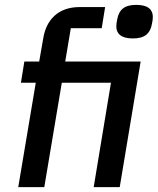

<svg xmlns="http://www.w3.org/2000/svg" viewBox="-20 -769 648 789"><path d="M55 0H162L234 -429H436L365 0H472L558 -516H248L271 -653H398L412 -740H307C218 -740 170 -686 158 -613L141 -516H80L66 -429H127ZM526 -611C577 -611 597 -633 604 -669C607 -681 608 -692 608 -700C608 -727 591 -749 540 -749C489 -749 469 -727 462 -691C459 -679 458 -668 458 -660C458 -633 475 -611 526 -611Z"/></svg>

Font: IBM Mono Medium
Style: Italic
Weight: 500
Italic angle: -9°
Monospace: yes
Designer: Mike Abbink, Paul van der Laan, Pieter van Rosmalen
Foundry: Bold Monday
Version: Version 2.3